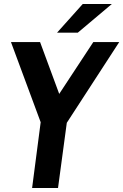

<svg xmlns="http://www.w3.org/2000/svg" viewBox="-20 -943 618 963"><path d="M181 -732 277 -472 448 -732H578L315 -327L271 0H141L184 -330L35 -732ZM395 -923H541L370 -779H266Z"/></svg>

Font: Rosario Light
Style: Bold Italic
Weight: 700
Italic angle: -8.05°
Version: Version 1.101; ttfautohint (v1.8.1.43-b0c9)